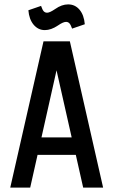

<svg xmlns="http://www.w3.org/2000/svg" viewBox="-20 -859 519 879"><path d="M308.1 -230 238.8 -537.1 169.9 -230ZM452.1 0H360.8L327.1 -149.9H151.9L118.2 0H26.9L179.2 -669.9H299.8ZM368.2 -748 310.1 -728Q303.7 -746.1 297.6 -752.4Q291.5 -758.8 282.2 -758.8Q269 -758.8 245.1 -742.2Q213.9 -721.2 185.1 -721.2Q154.8 -721.2 134 -745.8Q113.3 -770.5 109.9 -812L168 -832Q174.3 -813.5 180.4 -807.1Q186.5 -800.8 195.8 -800.8Q208 -800.8 232.9 -817.9Q262.7 -838.9 292 -838.9Q323.7 -838.9 344.2 -814.5Q364.7 -790 368.2 -748Z"/></svg>

Font: Unica One
Style: Bold
Weight: 400
Designer: Eduardo Rodriguez Tunni
Foundry: Eduardo Rodriguez Tunni
Version: Version 1.001